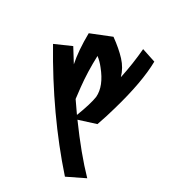

<svg xmlns="http://www.w3.org/2000/svg" viewBox="-371 -717 1184 1181"><g transform="rotate(-30 221.0 -126.5)"><path d="M199 -364Q265 -423 374 -484L495 -389Q487 -309 469 -251Q451 -193 410 -151Q518 -186 615 -232L636 -131Q509 -60 282 -4Q212 14 141 27L48 -58Q-38 136 -80 284L-194 207Q-71 -163 151 -537L252 -463ZM60 -85Q168 -102 218 -122Q290 -156 332 -266Q346 -300 351 -336Q249 -282 164 -220Q135 -199 102 -174Z"/></g></svg>

Font: Vampiro One
Style: Regular
Weight: 400
Designer: Riccardo De Franceschi
Foundry: Sorkin Type Co.
Version: Version 1.002